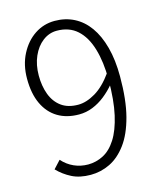

<svg xmlns="http://www.w3.org/2000/svg" viewBox="-113 -823 761 917"><g transform="rotate(-15 267.5 -364.5)"><path d="M222 13Q168 13 129.5 -6.5Q91 -26 61 -57L96 -95Q121 -67 153.5 -52.5Q186 -38 223 -38Q262 -38 298 -56.5Q334 -75 361.5 -118Q389 -161 405 -231.5Q421 -302 421 -405Q421 -492 401.5 -557.5Q382 -623 342.5 -658.5Q303 -694 242 -694Q204 -694 172.5 -670Q141 -646 122.5 -604Q104 -562 104 -509Q104 -457 119.5 -415.5Q135 -374 167.5 -350Q200 -326 251 -326Q291 -326 336 -352.5Q381 -379 423 -438L425 -381Q401 -352 372 -329Q343 -306 310.5 -293Q278 -280 243 -280Q182 -280 138 -306.5Q94 -333 70 -384Q46 -435 46 -509Q46 -577 73.5 -630Q101 -683 145.5 -712.5Q190 -742 244 -742Q297 -742 340 -720Q383 -698 413.5 -655.5Q444 -613 461 -550Q478 -487 478 -405Q478 -289 457 -209Q436 -129 399.5 -80Q363 -31 317.5 -9Q272 13 222 13Z"/></g></svg>

Font: Noto Sans JP Thin Light
Style: Regular
Weight: 300
Version: Version 2.004-H2;hotconv 1.0.118;makeotfexe 2.5.65603